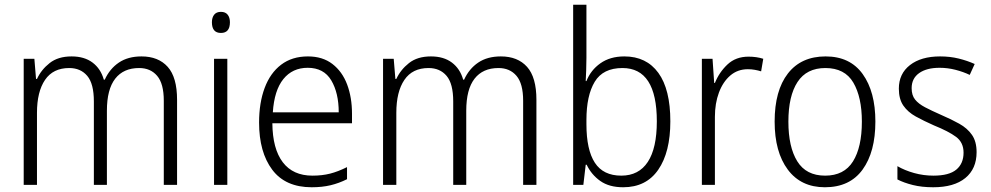

<svg xmlns="http://www.w3.org/2000/svg" viewBox="-20 -846 4181 810"><path d="M577 -608Q648 -608 687.5 -564Q727 -520 727 -425V-66H671V-421Q671 -493 643 -526Q615 -559 567 -559Q501 -559 466 -514Q431 -469 431 -379V-66H376V-418Q376 -493 348 -526Q320 -559 272 -559Q204 -559 170 -509Q136 -459 136 -370V-66H80V-598H125L132 -513H136Q154 -552 189.5 -580Q225 -608 282 -608Q336 -608 370.5 -582Q405 -556 418 -510H422Q443 -556 481.5 -582Q520 -608 577 -608Z M912 -796Q931 -796 940.5 -784Q950 -772 950 -752Q950 -707 912 -707Q874 -707 874 -752Q874 -772 883.5 -784Q893 -796 912 -796ZM939 -598V-66H883V-598Z M1279 -608Q1341 -608 1382.5 -576Q1424 -544 1444.5 -489.5Q1465 -435 1465 -366V-326H1129Q1130 -218 1173 -161.5Q1216 -105 1298 -105Q1339 -105 1372.5 -113.5Q1406 -122 1444 -141V-90Q1410 -73 1374.5 -64.5Q1339 -56 1295 -56Q1184 -56 1128.5 -130Q1073 -204 1073 -329Q1073 -412 1096.5 -475Q1120 -538 1166 -573Q1212 -608 1279 -608ZM1278 -560Q1214 -560 1175.5 -512.5Q1137 -465 1131 -372H1409Q1409 -454 1377.5 -507Q1346 -560 1278 -560Z M2093 -608Q2164 -608 2203.5 -564Q2243 -520 2243 -425V-66H2187V-421Q2187 -493 2159 -526Q2131 -559 2083 -559Q2017 -559 1982 -514Q1947 -469 1947 -379V-66H1892V-418Q1892 -493 1864 -526Q1836 -559 1788 -559Q1720 -559 1686 -509Q1652 -459 1652 -370V-66H1596V-598H1641L1648 -513H1652Q1670 -552 1705.5 -580Q1741 -608 1798 -608Q1852 -608 1886.5 -582Q1921 -556 1934 -510H1938Q1959 -556 1997.5 -582Q2036 -608 2093 -608Z M2454 -602Q2454 -578 2453 -550.5Q2452 -523 2451 -504H2454Q2472 -550 2513 -579Q2554 -608 2614 -608Q2707 -608 2757.5 -538.5Q2808 -469 2808 -334Q2808 -204 2757 -130Q2706 -56 2609 -56Q2550 -56 2512.5 -82.5Q2475 -109 2455 -151H2451L2441 -66H2398V-826H2454ZM2606 -559Q2524 -559 2489 -501Q2454 -443 2454 -340V-322Q2454 -214 2489.5 -159.5Q2525 -105 2601 -105Q2675 -105 2713 -163Q2751 -221 2751 -334Q2751 -559 2606 -559Z M3138 -607Q3172 -607 3200 -598L3191 -545Q3178 -549 3164 -551.5Q3150 -554 3135 -554Q3092 -554 3061 -527.5Q3030 -501 3013 -455.5Q2996 -410 2996 -353V-66H2941V-598H2986L2993 -496H2996Q3014 -541 3049 -574Q3084 -607 3138 -607Z M3673 -333Q3673 -205 3619 -130.5Q3565 -56 3460 -56Q3359 -56 3303.5 -130.5Q3248 -205 3248 -333Q3248 -464 3304 -536Q3360 -608 3463 -608Q3566 -608 3619.5 -533.5Q3673 -459 3673 -333ZM3306 -333Q3306 -226 3343.5 -165.5Q3381 -105 3461 -105Q3541 -105 3578.5 -165Q3616 -225 3616 -333Q3616 -436 3580 -497.5Q3544 -559 3462 -559Q3383 -559 3344.5 -500Q3306 -441 3306 -333Z M4100 -204Q4100 -134 4052.5 -95Q4005 -56 3917 -56Q3869 -56 3831 -65.5Q3793 -75 3766 -89V-145Q3797 -127 3836.5 -116Q3876 -105 3918 -105Q3984 -105 4014.5 -130.5Q4045 -156 4045 -202Q4045 -245 4013.5 -268.5Q3982 -292 3920 -317Q3877 -336 3843.5 -354.5Q3810 -373 3791 -400.5Q3772 -428 3772 -472Q3772 -535 3819 -571.5Q3866 -608 3946 -608Q3988 -608 4024.5 -599Q4061 -590 4092 -576L4071 -530Q4044 -543 4011 -551.5Q3978 -560 3944 -560Q3889 -560 3857.5 -537.5Q3826 -515 3826 -474Q3826 -444 3840.5 -426Q3855 -408 3882.5 -393.5Q3910 -379 3951 -361Q3993 -343 4027 -324Q4061 -305 4080.5 -277Q4100 -249 4100 -204Z"/></svg>

Font: Noto Sans Malayalam UI SemiCondensed Light
Style: Regular
Weight: 300
Width: 4
Designer: Jelle Bosma - Monotype Design Team
Foundry: Monotype Imaging Inc.
Version: Version 2.104; ttfautohint (v1.8.4.7-5d5b)